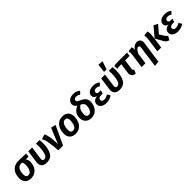

<svg xmlns="http://www.w3.org/2000/svg" viewBox="459 -2777 4946 4946"><g transform="rotate(-45 2932.0 -304.0)"><path d="M33 -208Q33 -287 61.5 -362Q90 -437 160 -487.5Q230 -538 346 -538Q442 -538 612 -530L599 -424L494 -433Q540 -385 540 -298Q540 -230 511.5 -157.5Q483 -85 418.5 -34.5Q354 16 254 16Q150 16 91.5 -43.5Q33 -103 33 -208ZM398 -334Q398 -405 368 -438H341Q178 -438 178 -197Q178 -144 199 -117.5Q220 -91 260 -91Q312 -91 343 -131.5Q374 -172 386 -227.5Q398 -283 398 -334Z M1109 -411Q1109 -214 1045 -99Q981 16 821 16Q731 16 685 -30Q639 -76 639 -145Q639 -155 641 -175L691 -530H831L782 -178Q780 -162 780 -154Q780 -125 793 -108Q806 -91 834 -91Q914 -91 943.5 -195Q973 -299 973 -433Q973 -490 968 -530H1101Q1109 -471 1109 -411Z M1363 -122 1536 -545 1669 -515 1429 0H1256Q1241 -208 1220 -327Q1199 -446 1158 -501L1290 -544Q1359 -437 1363 -122Z M1657 -208Q1657 -288 1686 -365.5Q1715 -443 1780.5 -494.5Q1846 -546 1948 -546Q2051 -546 2108 -487Q2165 -428 2165 -325Q2165 -245 2137 -167Q2109 -89 2044 -36.5Q1979 16 1875 16Q1771 16 1714 -43.5Q1657 -103 1657 -208ZM2021 -332Q2021 -388 2000.5 -414Q1980 -440 1939 -440Q1887 -440 1856.5 -400.5Q1826 -361 1814 -305.5Q1802 -250 1802 -198Q1802 -143 1822.5 -117Q1843 -91 1884 -91Q1958 -91 1989 -167Q2020 -243 2021 -332Z M2738 -686 2666 -614Q2640 -636 2615 -646Q2590 -656 2560 -656Q2517 -656 2495.5 -638.5Q2474 -621 2474 -596Q2474 -570 2491.5 -554Q2509 -538 2564 -514Q2651 -475 2692.5 -424.5Q2734 -374 2734 -296Q2734 -226 2704 -154Q2674 -82 2610 -33Q2546 16 2449 16Q2382 16 2332.5 -12Q2283 -40 2256.5 -89Q2230 -138 2230 -199Q2230 -291 2273 -359Q2316 -427 2418 -468Q2374 -497 2356 -528Q2338 -559 2338 -597Q2338 -636 2361.5 -672.5Q2385 -709 2433 -733Q2481 -757 2551 -757Q2670 -757 2738 -686ZM2376 -197Q2376 -146 2396 -118.5Q2416 -91 2457 -91Q2504 -91 2533.5 -124.5Q2563 -158 2576 -206.5Q2589 -255 2589 -302Q2589 -346 2567 -374Q2545 -402 2491 -429Q2425 -384 2400.5 -327.5Q2376 -271 2376 -197Z M2791 -139Q2791 -198 2831 -236.5Q2871 -275 2950 -283Q2848 -309 2848 -392Q2848 -435 2873 -470Q2898 -505 2946 -525.5Q2994 -546 3062 -546Q3180 -546 3248 -482L3182 -411Q3156 -429 3131 -437.5Q3106 -446 3073 -446Q3032 -446 3009.5 -427.5Q2987 -409 2987 -379Q2987 -352 3005 -336.5Q3023 -321 3058 -321H3124L3096 -226H3041Q2936 -226 2936 -148Q2936 -120 2958 -104Q2980 -88 3024 -88Q3057 -88 3088 -98.5Q3119 -109 3160 -133L3209 -50Q3168 -19 3113.5 -1.5Q3059 16 2999 16Q2905 16 2848 -25.5Q2791 -67 2791 -139Z M3765 -411Q3765 -214 3701 -99Q3637 16 3477 16Q3387 16 3341 -30Q3295 -76 3295 -145Q3295 -155 3297 -175L3347 -530H3487L3438 -178Q3436 -162 3436 -154Q3436 -125 3449 -108Q3462 -91 3490 -91Q3570 -91 3599.5 -195Q3629 -299 3629 -433Q3629 -490 3624 -530H3757Q3765 -471 3765 -411ZM3684 -818 3610 -596H3518L3545 -829Z M4076 -168Q4074 -148 4074 -141Q4074 -120 4082 -107.5Q4090 -95 4109 -86L4061 15Q3996 3 3964 -29.5Q3932 -62 3932 -120Q3932 -136 3935 -154L3972 -422H3932Q3895 -422 3870 -419Q3845 -416 3821 -408L3807 -512Q3856 -530 3928 -530H4289L4274 -422H4112Z M4634 -356Q4636 -366 4636 -382Q4636 -409 4625 -420.5Q4614 -432 4593 -432Q4564 -432 4537 -403.5Q4510 -375 4472 -304L4429 0H4289L4342 -378Q4347 -421 4347 -450Q4347 -490 4340 -527L4468 -542Q4474 -525 4477.5 -508Q4481 -491 4481 -465Q4481 -447 4480 -437Q4518 -494 4562 -520Q4606 -546 4652 -546Q4712 -546 4746.5 -511Q4781 -476 4781 -415Q4781 -399 4778 -381L4693 207L4554 221Z M5162 -78 5046 -282 5268 -546 5378 -487 5197 -279 5286 -143Q5301 -121 5312 -110Q5323 -99 5344 -89L5286 15Q5242 8 5212 -15Q5182 -38 5162 -78ZM4916 -378Q4921 -421 4921 -450Q4921 -490 4914 -527L5044 -542Q5059 -499 5059 -443Q5059 -397 5051 -342L5003 0H4863Z M5399 -139Q5399 -198 5439 -236.5Q5479 -275 5558 -283Q5456 -309 5456 -392Q5456 -435 5481 -470Q5506 -505 5554 -525.5Q5602 -546 5670 -546Q5788 -546 5856 -482L5790 -411Q5764 -429 5739 -437.5Q5714 -446 5681 -446Q5640 -446 5617.5 -427.5Q5595 -409 5595 -379Q5595 -352 5613 -336.5Q5631 -321 5666 -321H5732L5704 -226H5649Q5544 -226 5544 -148Q5544 -120 5566 -104Q5588 -88 5632 -88Q5665 -88 5696 -98.5Q5727 -109 5768 -133L5817 -50Q5776 -19 5721.5 -1.5Q5667 16 5607 16Q5513 16 5456 -25.5Q5399 -67 5399 -139Z"/></g></svg>

Font: Fira Sans SemiBold
Style: Italic
Weight: 600
Italic angle: -8°
Designer: bBox Type GmbH & Carrois Corporate GbR & Edenspiekermann AG
Foundry: bBox Type GmbH & Carrois Corporate GbR & Edenspiekermann AG
Version: Version 4.301